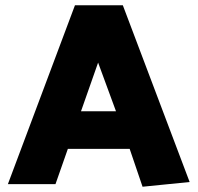

<svg xmlns="http://www.w3.org/2000/svg" viewBox="-20 -700 751 730"><path d="M421 -277H288L353 -462ZM265 -680 10 0H191L238 -134H473L522 10L701 -8L447 -680Z"/></svg>

Font: Catamaran Thin Black
Style: Regular
Weight: 900
Version: Version 2.000